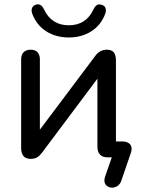

<svg xmlns="http://www.w3.org/2000/svg" viewBox="-20 -722 656 881"><path d="M494 139Q480 139 469.5 130Q459 121 459 106Q459 98 462 89L493 0H474Q451 0 439 -12.5Q427 -25 427 -48V-361L174 -23Q164 -9 152 -1Q140 7 121 7Q77 7 77 -43V-449Q77 -471 88.5 -482.5Q100 -494 121 -494Q141 -494 152 -482.5Q163 -471 163 -449V-127L416 -464Q437 -494 470 -494Q491 -494 501.5 -482.5Q512 -471 512 -444V-73H540Q561 -73 572.5 -64Q584 -55 584 -39Q584 -30 580 -19L536 109Q531 123 519.5 131Q508 139 494 139ZM128 -659Q125 -668 125 -674Q125 -686 133 -694Q141 -702 155 -702Q171 -702 182 -679Q216 -606 296 -606Q375 -606 409 -679Q420 -702 436 -702Q439 -702 447 -700Q466 -694 466 -674Q466 -668 463 -659Q443 -606 398.5 -578Q354 -550 296 -550Q237 -550 192.5 -578Q148 -606 128 -659Z"/></svg>

Font: SN Pro
Style: Regular
Weight: 400
Designer: Tobias Whetton
Foundry: Supernotes
Version: Version 1.003